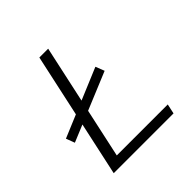

<svg xmlns="http://www.w3.org/2000/svg" viewBox="-174 -799 940 940"><g transform="rotate(-45 295.5 -329.0)"><path d="M90 0 233 -658H294L151 0ZM111 0 121 -51H515L504 0ZM61 -240 44 -285 395 -432 413 -386Z"/></g></svg>

Font: Ysabeau Infant Light
Style: Italic
Weight: 300
Italic angle: -12°
Designer: Christian Thalmann (Catharsis Fonts)
Version: Version 2.001;gftools[0.9.30]; featfreeze: ss01,ss02,lnum